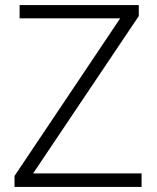

<svg xmlns="http://www.w3.org/2000/svg" viewBox="-20 -734 615 754"><path d="M536 0H37V-43L452 -662H57V-714H525V-671L110 -53H536Z"/></svg>

Font: Noto Sans Myanmar Light
Style: Regular
Weight: 300
Designer: Monotype Design Team
Foundry: Monotype Imaging Inc.
Version: Version 2.107; ttfautohint (v1.8.4.7-5d5b)